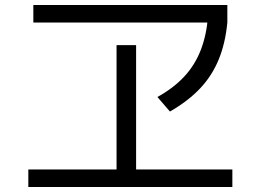

<svg xmlns="http://www.w3.org/2000/svg" viewBox="-20 -743 1040 766"><path d="M93 3V-67H445V-563H523V-67H907V3ZM113 -653V-723H887V-653ZM608 -356Q673 -392 715.5 -438Q758 -484 781 -543.5Q804 -603 810 -679L887 -653Q879 -570 852.5 -505.5Q826 -441 778.5 -390.5Q731 -340 658 -298Z"/></svg>

Font: M PLUS 1 Code
Style: Regular
Weight: 400
Designer: Coji Morishita
Foundry: UNDERFOREST DESIGN
Version: Version 1.005